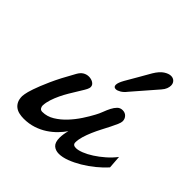

<svg xmlns="http://www.w3.org/2000/svg" viewBox="-173 -777 928 928"><g transform="rotate(45 291.5 -313.0)"><path d="M583 -116.7Q561.5 -92.3 533 -69.1Q504.4 -45.9 474.1 -27.8Q443.8 -9.8 414.6 1.2Q385.3 12.2 361.8 12.2Q338.4 12.2 323.7 -1Q309.1 -14.2 309.1 -45.9Q309.1 -68.4 316.9 -98.1Q304.2 -79.1 285.2 -59.6Q266.1 -40 241.7 -23.9Q217.3 -7.8 187 2.2Q156.7 12.2 121.1 12.2Q105 12.2 90.1 8.8Q75.2 5.4 64 -2.9Q52.7 -11.2 45.9 -25.1Q39.1 -39.1 39.1 -60.1Q39.1 -60.5 41 -75Q43 -89.4 53.5 -120.4Q64 -151.4 85.9 -200.7Q107.9 -250 147.9 -320.3Q158.2 -338.9 171.6 -346.9Q185.1 -355 200.7 -355Q207.5 -355 214.8 -353.3Q222.2 -351.6 228.5 -347.9Q234.9 -344.2 238.8 -338.6Q242.7 -333 242.7 -325.7Q242.7 -320.8 241.2 -316.4Q238.8 -308.1 230.7 -294.7Q222.7 -281.2 211.9 -263.9Q201.2 -246.6 189.2 -226.6Q177.2 -206.5 167 -185.1Q156.7 -163.6 149.4 -141.4Q142.1 -119.1 141.1 -98.1Q141.1 -89.4 146 -82Q150.9 -74.7 162.1 -74.7Q193.8 -74.7 222.7 -92.3Q251.5 -109.9 275.9 -136Q300.3 -162.1 320.1 -192.1Q339.8 -222.2 353 -247.1Q362.3 -263.7 369.4 -282.7Q376.5 -301.8 384.8 -317.9Q393.1 -334 403.8 -344.7Q414.6 -355.5 430.7 -355.5Q448.2 -355.5 458.5 -344.2Q468.8 -333 468.8 -317.4Q468.8 -308.6 462.2 -293.2Q455.6 -277.8 445.6 -258.1Q435.5 -238.3 423.8 -215.8Q412.1 -193.4 402.1 -170.2Q392.1 -147 385.5 -124.8Q378.9 -102.5 378.9 -83.5Q378.9 -65.9 400.4 -65.9Q415.5 -65.9 438 -74.7Q460.4 -83.5 485.1 -99.4Q509.8 -115.2 534.4 -136.7Q559.1 -158.2 578.1 -183.1ZM335.4 -460Q353 -490.7 370.8 -521Q388.7 -551.3 405.8 -582Q424.3 -612.8 443.8 -625.5Q463.4 -638.2 479 -638.2Q493.7 -638.2 502.9 -628.9Q512.2 -619.6 512.2 -604.5Q512.2 -594.7 507.8 -583Q503.4 -571.3 492.2 -558.6Q465.8 -527.8 439.2 -497.6Q412.6 -467.3 386.2 -436.5Q373.5 -419.9 359.4 -411.6Q345.2 -403.3 335.4 -403.3Q320.3 -403.3 320.3 -418.9Q320.3 -433.1 335.4 -460Z"/></g></svg>

Font: Damion
Style: Regular
Weight: 400
Foundry: vernon adams
Version: Version 1.000